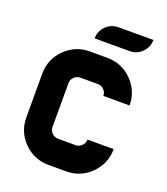

<svg xmlns="http://www.w3.org/2000/svg" viewBox="-146 -908 878 1009"><g transform="rotate(20 293.0 -403.0)"><path d="M341.8 -634.8Q422.9 -634.8 480 -577.6Q537.1 -520.5 537.1 -439.5H390.6Q390.6 -459.5 376.2 -473.9Q361.8 -488.3 341.8 -488.3H244.1Q224.1 -488.3 209.7 -473.9Q195.3 -459.5 195.3 -439.5V-195.3Q195.3 -175.3 209.7 -160.9Q224.1 -146.5 244.1 -146.5H341.8Q361.8 -146.5 376.2 -160.9Q390.6 -175.3 390.6 -195.3H537.1Q537.1 -114.3 480 -57.1Q422.9 0 341.8 0H244.1Q163.1 0 106 -57.1Q48.8 -114.3 48.8 -195.3V-439.5Q48.8 -520.5 106 -577.6Q163.1 -634.8 244.1 -634.8ZM439.5 -708H244.1Q244.1 -748.5 272.7 -777.1Q301.3 -805.7 341.8 -805.7H537.1Q537.1 -765.1 508.5 -736.6Q480 -708 439.5 -708Z"/></g></svg>

Font: Audex
Style: Regular
Weight: 400
Designer: GGBotNet
Foundry: GGBotNet
Version: 1.00